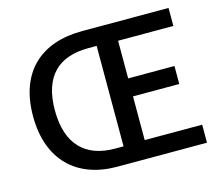

<svg xmlns="http://www.w3.org/2000/svg" viewBox="-103 -873 1168 1010"><g transform="rotate(-15 480.5 -368.5)"><path d="M416 0H905V-98H592V-336H844V-434H592V-639H893V-737H422C197 -737 57 -611 57 -371C57 -132 197 0 416 0ZM430 -95C268 -95 176 -187 176 -371C176 -556 268 -642 430 -642H476V-95Z"/></g></svg>

Font: Source Han Sans JP Medium
Style: Regular
Weight: 500
Designer: Ryoko NISHIZUKA 西塚涼子 (kana, bopomofo & ideographs); Paul D. Hunt (Latin, Greek & Cyrillic); Sandoll Communications 산돌커뮤니
Foundry: Adobe
Version: Version 2.002;hotconv 1.0.116;makeotfexe 2.5.65601